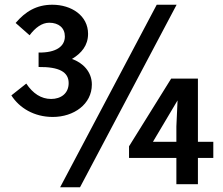

<svg xmlns="http://www.w3.org/2000/svg" viewBox="-20 -774 943 811"><path d="M46 -677 105 -625C129 -657 157 -678 188 -678C228 -678 254 -656 254 -620C254 -578 217 -551 143 -552V-491C230 -492 270 -470 270 -423C270 -379 237 -356 196 -356C154 -356 119 -379 91 -421L28 -371C62 -318 124 -280 203 -280C292 -280 368 -334 368 -417C368 -471 330 -509 284 -525C324 -549 352 -582 352 -631C352 -708 282 -754 201 -754C134 -754 87 -725 46 -677ZM234 17H318L726 -754H642ZM525 -107H725V4H816V-107H881V-175H816V-442H703L525 -156ZM626 -175 730 -350 725 -240V-175Z"/></svg>

Font: Bithumb Trading Sans Semibold
Style: Regular
Weight: 600
Designer: HamHyungwon
Foundry: Bithumb
Version: Version 1.100;Glyphs 3.1.2 (3151)